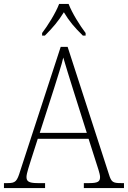

<svg xmlns="http://www.w3.org/2000/svg" viewBox="-22 -951 647 971"><path d="M191 -784V-771H205C247 -813 273 -844 301 -889C328 -844 354 -813 397 -771H411V-784C382 -822 342 -886 325 -931H277C260 -886 220 -822 191 -784ZM-2 0H206V-25H168C122 -25 112 -35 112 -56C112 -75 128 -119 134 -140L169 -249H426L463 -133C469 -113 484 -73 484 -56C484 -34 475 -25 430 -25H402V0H605V-25H590C549 -25 541 -30 529 -69L320 -714H285L81 -89C64 -33 57 -25 16 -25H-2ZM179 -279 252 -506C267 -557 291 -625 298 -660C310 -620 329 -556 349 -494L417 -279Z"/></svg>

Font: Noto Serif Myanmar SemiCondensed ExtraLight
Style: Regular
Weight: 200
Width: 4
Designer: Ben Mitchell and the Monotype Design Team
Foundry: Monotype Imaging Inc.
Version: Version 2.106